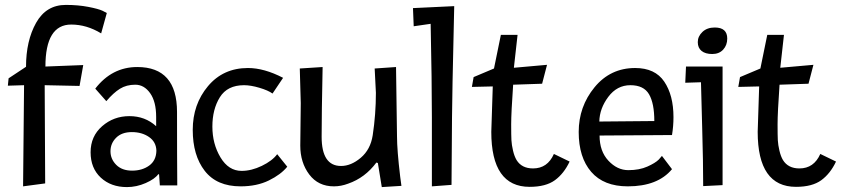

<svg xmlns="http://www.w3.org/2000/svg" viewBox="-20 -754 3430 782"><path d="M74 5 78 -407 12 -405 15 -435 86 -482Q86 -588 127 -661Q168 -734 248 -734Q298 -734 339.5 -726Q381 -718 398 -710L415 -701L392 -618Q333 -654 270 -654Q165 -654 165 -483L319 -489L304 -404L162 -407L164 -7Z M616 -240V-278Q616 -340 591.5 -374.5Q567 -409 531 -409Q495 -409 468.5 -392.5Q442 -376 413 -342L368 -393Q436 -481 539 -481Q701 -481 701 -298Q701 -115 702 1H631L628 -43L625 -45Q611 -25 573.5 -8.5Q536 8 497 8Q432 8 390.5 -30.5Q349 -69 349 -134Q349 -199 396 -240Q443 -281 507 -281Q571 -281 616 -240ZM617 -140Q616 -176 587 -196Q558 -216 517 -216Q476 -216 453 -193Q430 -170 430 -138Q430 -106 453.5 -82.5Q477 -59 518 -59Q559 -59 587.5 -79.5Q616 -100 617 -140Z M1133 -437 1090 -373Q1072 -386 1036.5 -396.5Q1001 -407 974 -407Q906 -407 875.5 -358Q845 -309 845 -238.5Q845 -168 878 -113Q911 -58 964 -58Q1004 -58 1046.5 -78.5Q1089 -99 1109 -126L1150 -75Q1124 -43 1075 -19Q1026 5 960 5Q863 5 814 -58Q765 -121 765 -225Q765 -329 827 -403Q889 -477 990 -477Q1056 -477 1133 -437Z M1203 -161 1205 -334 1201 -475 1294 -481Q1290 -289 1290 -197Q1290 -78 1369 -78Q1410 -78 1449.5 -111.5Q1489 -145 1498 -203Q1511 -289 1511 -376L1506 -475L1593 -481Q1597 -236 1597 -198Q1597 -143 1610 -34L1615 3L1535 8L1519 -90L1513 -92Q1467 -30 1398 -6Q1369 5 1340 5Q1276 5 1239.5 -43.5Q1203 -92 1203 -161Z M1665 -647 1662 -721 1830 -729Q1821 -342 1821 -276L1819 -1L1739 5V-278Q1739 -420 1734 -657Z M2208 -490 2188 -413 2070 -409Q2062 -294 2062 -248Q2062 -202 2063 -183Q2064 -164 2069.5 -140.5Q2075 -117 2084 -102Q2105 -68 2151 -68Q2210 -68 2236 -127L2300 -96Q2277 -47 2240 -20Q2203 7 2137 7Q1981 7 1981 -217L1987 -402L1902 -400L1909 -440L1992 -475L2020 -612H2088L2073 -478Z M2717 -204 2422 -202Q2422 -138 2458 -99.5Q2494 -61 2539 -61Q2584 -61 2616.5 -75.5Q2649 -90 2663 -104L2676 -119L2717 -65Q2659 5 2537 5Q2439 5 2388 -54Q2337 -113 2337 -216.5Q2337 -320 2401.5 -398.5Q2466 -477 2567 -477Q2648 -477 2685.5 -421.5Q2723 -366 2723 -277Q2723 -240 2717 -204ZM2421 -259 2645 -261Q2645 -333 2623.5 -370Q2602 -407 2547.5 -407Q2493 -407 2457.5 -359.5Q2422 -312 2421 -259Z M2771 -417 2774 -483H2923V0L2844 4Q2844 -93 2840 -231.5Q2836 -370 2835 -419ZM2891 -642Q2942 -642 2942 -597Q2942 -570 2925.5 -552Q2909 -534 2881 -534Q2853 -534 2837.5 -546.5Q2822 -559 2822 -582.5Q2822 -606 2841 -624Q2860 -642 2891 -642Z M3293 -490 3273 -413 3155 -409Q3147 -294 3147 -248Q3147 -202 3148 -183Q3149 -164 3154.5 -140.5Q3160 -117 3169 -102Q3190 -68 3236 -68Q3295 -68 3321 -127L3385 -96Q3362 -47 3325 -20Q3288 7 3222 7Q3066 7 3066 -217L3072 -402L2987 -400L2994 -440L3077 -475L3105 -612H3173L3158 -478Z"/></svg>

Font: Fresca
Style: Regular
Weight: 400
Designer: Iván Moreno
Foundry: Fontstage
Version: Version 1.001